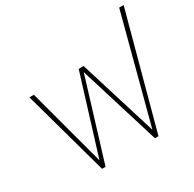

<svg xmlns="http://www.w3.org/2000/svg" viewBox="-156 -880 1058 1046"><g transform="rotate(-30 373.0 -357.0)"><path d="M50 -535H78L209 -47L360 -535H391L542 -47L718 -714H746L553 0H531L375 -506L220 0H198Z"/></g></svg>

Font: Prompt Thin
Style: Regular
Weight: 250
Designer: Katatrad Team
Foundry: CadsonDemak
Version: Version 1.001